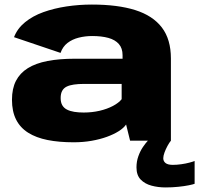

<svg xmlns="http://www.w3.org/2000/svg" viewBox="-20 -617 874 842"><path d="M303 7Q344.5 7 381.5 0.5Q418.5 -6 448.8 -17Q479 -28 500.8 -41.8Q522.5 -55.5 533 -71L550.5 0H729.5V-360.5Q729.5 -444.5 689.8 -496.5Q650 -548.5 573 -572.8Q496 -597 383 -597Q326.5 -597 271.8 -588.8Q217 -580.5 170.2 -563.8Q123.5 -547 89.8 -519.5Q56 -492 41.5 -454L245.5 -385Q255 -412.5 276.2 -428.8Q297.5 -445 325.8 -452Q354 -459 384 -459Q425.5 -459 455.2 -450.8Q485 -442.5 501.2 -424Q517.5 -405.5 517.5 -375V-359.5H308Q240 -359.5 188.2 -349.5Q136.5 -339.5 102 -318Q67.5 -296.5 50 -262.5Q32.5 -228.5 32.5 -179.5Q32.5 -128.5 50.5 -92.8Q68.5 -57 103.5 -35Q138.5 -13 188.5 -3Q238.5 7 303 7ZM347 -123.5Q324.5 -123.5 305.8 -126.5Q287 -129.5 273.5 -136.5Q260 -143.5 253 -155.8Q246 -168 246 -187Q246 -206 252.5 -218.2Q259 -230.5 272 -237Q285 -243.5 304.2 -246.2Q323.5 -249 348 -249H513.5V-182Q501 -166 475.5 -152.5Q450 -139 416.8 -131.2Q383.5 -123.5 347 -123.5ZM706 205Q735 205 761.8 202.2Q788.5 199.5 808 195.5Q827.5 191.5 833.5 189V89Q826.5 92 810.5 96.2Q794.5 100.5 775 103.2Q755.5 106 738 106Q716 106 706 98Q696 90 696 77Q696 66.5 701.5 51.5Q707 36.5 715 22Q723 7.5 729.5 0H628.5Q619 10 607 27.5Q595 45 586.8 68Q578.5 91 578.5 117Q578.5 151.5 597 170.5Q615.5 189.5 644.5 197.2Q673.5 205 706 205Z"/></svg>

Font: Anybody SemiExpanded ExtraBold
Style: Regular
Weight: 800
Width: 6
Version: Version 1.113;gftools[0.9.25]